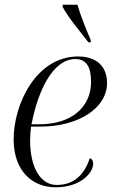

<svg xmlns="http://www.w3.org/2000/svg" viewBox="-20 -786 489 816"><path d="M356 -606H365L366 -615C345 -663 321 -724 309 -766H247L246 -757C269 -713 318 -655 356 -606ZM217 10C321 10 376 -50 376 -91C376 -103 370 -111 362 -114C340 -49 299 0 221 0C153 0 108 -72 108 -190C108 -207 110 -235 112 -248H153C312 -248 435 -326 435 -433C435 -504 390 -546 312 -546C134 -546 38 -344 38 -194C38 -59 117 10 217 10ZM149 -258H114C141 -400 205 -535 300 -535C345 -535 367 -505 367 -438C367 -328 280 -258 149 -258Z"/></svg>

Font: Noto Serif Display Light
Style: Italic
Weight: 300
Italic angle: -12°
Designer: Monotype Design Team
Foundry: Monotype Imaging Inc.
Version: Version 2.009